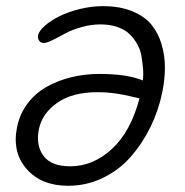

<svg xmlns="http://www.w3.org/2000/svg" viewBox="-20 -556 597 621"><path d="M200.2 44.9Q113.8 44.9 66.2 -9.3Q18.6 -63.5 35.2 -145Q43.9 -188 69.3 -221.4Q94.7 -254.9 131.3 -275.4Q168 -295.9 211.2 -306.4Q254.4 -316.9 301.8 -316.9Q390.6 -316.9 441.9 -295.9Q444.3 -314 442.6 -334.2Q440.9 -354.5 437.5 -374.8Q434.1 -395 423.6 -413.6Q413.1 -432.1 398.7 -446Q384.3 -460 360.1 -468.5Q335.9 -477.1 305.2 -477.1Q273.4 -477.1 241.7 -467.8Q210 -458.5 189.5 -447Q168.9 -435.5 149.9 -426.3Q130.9 -417 122.1 -417Q111.8 -417 106.7 -424.3Q101.6 -431.6 103 -441.9Q106.4 -456.5 125.5 -473.1Q144.5 -489.7 172.6 -503.7Q200.7 -517.6 238.3 -526.9Q275.9 -536.1 313 -536.1Q367.7 -536.1 408 -519.5Q448.2 -502.9 470.2 -475.8Q492.2 -448.7 502.9 -411.6Q513.7 -374.5 513.4 -336.7Q513.2 -298.8 504.9 -257.8Q492.7 -198.2 466.6 -145Q440.4 -91.8 402.8 -48.8Q365.2 -5.9 312.5 19.5Q259.8 44.9 200.2 44.9ZM106 -139.2Q95.2 -86.4 120.4 -52.2Q145.5 -18.1 207 -18.1Q281.2 -18.1 342 -74.2Q402.8 -130.4 431.2 -237.8Q425.3 -238.8 403.8 -244.1Q382.3 -249.5 354.2 -253.7Q326.2 -257.8 294.9 -257.8Q214.8 -257.8 166 -224.1Q117.2 -190.4 106 -139.2Z"/></svg>

Font: Shantell Sans Irregular
Style: Italic
Weight: 300
Italic angle: -11.31°
Designer: Stephen Nixon, Anya Danilova, Shantell Martin
Foundry: Arrow Type
Version: Version 1.006;[9816181b4]